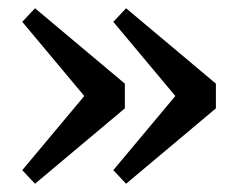

<svg xmlns="http://www.w3.org/2000/svg" viewBox="-20 -491 575 466"><path d="M286 -471 504 -288V-228L286 -45L255 -78L429 -286V-230L255 -438ZM65 -471 283 -288V-228L65 -45L34 -78L208 -286V-230L34 -438Z"/></svg>

Font: Source Serif 4 18pt SemiBold
Style: Regular
Weight: 600
Designer: Frank Grießhammer
Foundry: Adobe Systems Incorporated
Version: Version 4.004;hotconv 1.0.116;makeotfexe 2.5.65601